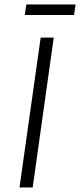

<svg xmlns="http://www.w3.org/2000/svg" viewBox="-20 -826 353 846"><path d="M313 -806.2 306.2 -759.8H88.9L96.2 -806.2ZM65.9 0 159.2 -660.2H216.8L124 0Z"/></svg>

Font: Human Sans Light
Style: Italic
Weight: 300
Italic angle: -8°
Designer: Tim Radville
Foundry: Continuum
Version: Version 1.000;FEAKit 1.0